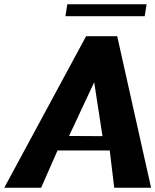

<svg xmlns="http://www.w3.org/2000/svg" viewBox="-28 -881 729 901"><path d="M-8 0H165L242 -175H487L508 0H681L522 -711H376ZM279 -805H651L660 -861H288ZM296 -243 414 -495 453 -242Z"/></svg>

Font: Aerodynamic
Style: BdObl
Weight: 500
Designer: Google
Version: Version 2.000980; 2014